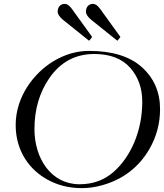

<svg xmlns="http://www.w3.org/2000/svg" viewBox="-20 -972 847 992"><path d="M424 -911.5C424 -899.2 433 -885.3 451 -870L583 -764C584.3 -762.7 585.3 -762 586 -762C586.7 -762 587.7 -762.7 589 -764L600 -778C601.3 -779.3 602 -780.3 602 -781C602 -781.7 601.3 -782.7 600 -784L496 -928C484 -944 472.3 -952 461 -952C437.7 -952 424 -935.3 424 -911.5ZM278 -911.5C278 -899.2 287 -885.3 305 -870L437 -764C438.3 -762.7 439.3 -762 440 -762C440.7 -762 441.7 -762.7 443 -764L454 -778C455.3 -779.3 456 -780.3 456 -781C456 -781.7 455.3 -782.7 454 -784L350 -928C338 -944 326.3 -952 315 -952C291.7 -952 278 -935.3 278 -911.5ZM158 -305C158 -407 184 -495.3 236 -570C293.3 -652 370.3 -693 467 -693C548.3 -693 610 -669.5 652 -622.5C694 -575.5 715 -516.8 715 -446.5C715 -291.5 653.4 -159.6 566.5 -83.5C518.2 -41.2 459.7 -20 391 -20C244.4 -20 158 -152.7 158 -305ZM508 -15C615.3 -45 696.7 -107.3 752 -202C788.7 -266 807 -334.7 807 -408C807 -496 775.8 -568.2 713.5 -624.5C651.2 -680.8 560 -709 440 -709C376 -709 314.3 -691 255 -655C155.6 -594.7 61 -473.3 61 -326C61 -189.6 134.6 -92.8 227 -43C274.6 -17.3 331.2 0 403 0C437.7 0 472.7 -5 508 -15Z"/></svg>

Font: fbb
Style: Italic
Weight: 400
Italic angle: -12°
Designer: David J. Perry, Michael Sharpe
Version: Version 0.991